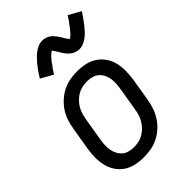

<svg xmlns="http://www.w3.org/2000/svg" viewBox="-226 -851 952 952"><g transform="rotate(-45 250.0 -375.0)"><path d="M203 8Q174 8 146.5 2Q119 -4 96.5 -19Q74 -34 59 -56.5Q44 -79 37.5 -106Q31 -133 31 -161.5Q31 -190 36 -219L56 -339Q60 -364 68 -389Q76 -414 91 -436.5Q106 -459 126 -477Q146 -495 170 -507Q194 -519 219.5 -523.5Q245 -528 270 -528Q299 -528 326.5 -522Q354 -516 376.5 -501Q399 -486 414.5 -463.5Q430 -441 436.5 -414Q443 -387 442.5 -358.5Q442 -330 438 -301L418 -181Q414 -156 405.5 -131Q397 -106 382.5 -83.5Q368 -61 348 -43Q328 -25 304 -13Q280 -1 254 3.5Q228 8 203 8ZM204 -62Q221 -62 237.5 -65.5Q254 -69 269.5 -78Q285 -87 297.5 -100Q310 -113 319 -128Q328 -143 333 -159.5Q338 -176 340 -192L360 -312Q363 -330 364 -347.5Q365 -365 362.5 -381.5Q360 -398 352.5 -413Q345 -428 332.5 -438.5Q320 -449 303.5 -453.5Q287 -458 270 -458Q253 -458 236 -454.5Q219 -451 203.5 -442Q188 -433 175.5 -420Q163 -407 154 -392Q145 -377 140.5 -360.5Q136 -344 133 -328L113 -208Q110 -190 109 -172.5Q108 -155 111 -138.5Q114 -122 121.5 -107Q129 -92 141 -81.5Q153 -71 170 -66.5Q187 -62 204 -62ZM178 -597 114 -633Q125 -651 135.5 -666Q146 -681 156 -693Q166 -705 175.5 -715Q185 -725 197.5 -735Q210 -745 225 -751.5Q240 -758 255 -758Q261 -758 266.5 -757Q272 -756 277 -754.5Q282 -753 287 -751Q292 -749 296.5 -746Q301 -743 304.5 -740Q308 -737 311.5 -733Q315 -729 318.5 -724.5Q322 -720 325 -716Q328 -712 330.5 -708Q333 -704 335.5 -700Q338 -696 341 -690.5Q344 -685 347.5 -680.5Q351 -676 353 -673Q355 -670 358 -666Q361 -668 364.5 -670.5Q368 -673 373 -677.5Q378 -682 379.5 -684Q381 -686 383.5 -689Q386 -692 388.5 -695Q391 -698 394 -701.5Q397 -705 400 -709Q403 -713 406 -717.5Q409 -722 413 -726.5Q417 -731 420 -736Q423 -741 426.5 -746.5Q430 -752 434 -758L498 -722Q486 -704 475.5 -689Q465 -674 455 -662Q445 -650 436 -640Q427 -630 414.5 -620Q402 -610 387 -603.5Q372 -597 357 -597Q349 -597 341 -599Q333 -601 326.5 -603.5Q320 -606 314 -610.5Q308 -615 303 -619.5Q298 -624 293 -630.5Q288 -637 284 -642.5Q280 -648 277 -654Q274 -660 269 -667Q264 -674 261 -679.5Q258 -685 254 -689Q250 -687 247 -684.5Q244 -682 239 -677.5Q234 -673 232 -671Q230 -669 227.5 -666Q225 -663 222.5 -660Q220 -657 217 -653.5Q214 -650 211.5 -646Q209 -642 206 -637.5Q203 -633 199 -628.5Q195 -624 191.5 -619Q188 -614 185 -608.5Q182 -603 178 -597Z"/></g></svg>

Font: Iosevka Curly
Style: Italic
Weight: 400
Italic angle: -9°
Monospace: yes
Designer: Belleve Invis
Foundry: Belleve Invis
Version: Version 22.1.2; ttfautohint (v1.8.4)